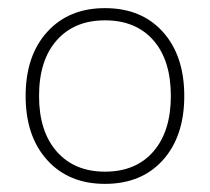

<svg xmlns="http://www.w3.org/2000/svg" viewBox="-20 -758 516 472"><path d="M238 -306Q149 -306 96 -364.5Q43 -423 43 -522Q43 -621 96 -679.5Q149 -738 238 -738Q328 -738 380.5 -679.5Q433 -621 433 -522Q433 -423 380.5 -364.5Q328 -306 238 -306ZM238 -336Q314 -336 357 -385.5Q400 -435 400 -522Q400 -610 357 -659Q314 -708 238 -708Q163 -708 119.5 -659Q76 -610 76 -522Q76 -435 119.5 -385.5Q163 -336 238 -336Z"/></svg>

Font: M PLUS 2 Thin ExtraLight
Style: Regular
Weight: 250
Version: Version 1.001